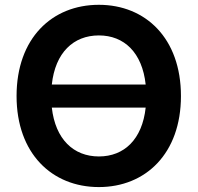

<svg xmlns="http://www.w3.org/2000/svg" viewBox="-20 -757 810 787"><path d="M385.3 9.8C576.7 9.8 721.7 -127.4 721.7 -363.3C721.7 -600.1 576.7 -737.3 385.3 -737.3C192.9 -737.3 47.9 -600.1 47.9 -363.3C47.9 -127.9 192.9 9.8 385.3 9.8ZM385.3 -115.7C281.7 -115.7 207 -186 192.4 -315.9H577.1C563 -185.5 488.8 -115.7 385.3 -115.7ZM192.4 -410.6C206.5 -541.5 281.2 -611.8 385.3 -611.8C488.8 -611.8 563 -541.5 577.1 -410.6Z"/></svg>

Font: Raveo SemiBold
Style: Regular
Weight: 600
Designer: Jakub Foglar, Rasmus Andersson (Inter)
Foundry: Jakubfoglar.com
Version: Version 1.100;Glyphs 3.2.3 (3260)